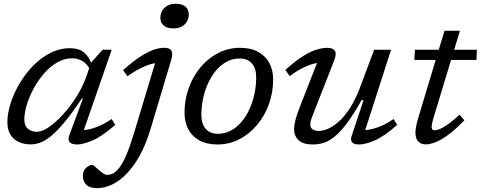

<svg xmlns="http://www.w3.org/2000/svg" viewBox="-20 -753 2538 1014"><path d="M346.5 -40 418 -232.5H412Q361.5 -157 322.2 -109.5Q283 -62 251.5 -36Q220 -10 193.5 -0.2Q167 9.5 142 9.5Q105.5 9.5 77.8 -3.8Q50 -17 34.5 -43Q19 -69 19 -107.5Q19 -153.5 35.8 -206.5Q52.5 -259.5 82.8 -311Q113 -362.5 154.2 -405Q195.5 -447.5 245.2 -473Q295 -498.5 350 -498.5Q396.5 -498.5 424.5 -475.2Q452.5 -452 465 -409L459 -379Q442 -414.5 416.8 -429.8Q391.5 -445 361 -445Q319 -445 281 -422.8Q243 -400.5 211.5 -363.8Q180 -327 156.8 -283.8Q133.5 -240.5 121 -198Q108.5 -155.5 108.5 -122Q108.5 -89.5 127 -73.2Q145.5 -57 176 -57Q202 -57 238.2 -81.8Q274.5 -106.5 312.2 -147.8Q350 -189 382.8 -240.5Q415.5 -292 435 -346L461.5 -422.5L522 -490.5H570L413 -37.5L394 -66.5Q416 -64 443.5 -68.8Q471 -73.5 503.2 -87.2Q535.5 -101 569.5 -124.5L589 -93.5Q516.5 -31 467.2 -10.5Q418 10 388 10Q358 10 347.5 -2.5Q337 -15 346.5 -40Z M827 -658.5Q827 -680 836.8 -696.8Q846.5 -713.5 864.8 -723.2Q883 -733 909 -733Q942.5 -733 959.8 -717.8Q977 -702.5 977 -678Q977 -656 967.2 -639.2Q957.5 -622.5 939.5 -612.8Q921.5 -603 895.5 -603Q861.5 -603 844.2 -618.2Q827 -633.5 827 -658.5ZM775.5 -73Q745.5 27.5 700.5 97.8Q655.5 168 602 204.2Q548.5 240.5 492.5 240.5Q452.5 240.5 435 222Q417.5 203.5 417.5 176.5Q417.5 150.5 434 134.2Q450.5 118 468 118Q471 118 480.8 126.2Q490.5 134.5 505 147.5Q519.5 160 528.8 165.2Q538 170.5 544.5 170.5Q561 170.5 577 162.8Q593 155 610.2 132.8Q627.5 110.5 646.5 67Q665.5 23.5 687 -47.5L807.5 -447.5L825 -421.5Q807.5 -422.5 782.2 -416Q757 -409.5 724.8 -393.8Q692.5 -378 652.5 -350.5L630 -382.5Q680.5 -427.5 720 -453.2Q759.5 -479 790.2 -489.8Q821 -500.5 845.5 -500.5Q866 -500.5 876.8 -494Q887.5 -487.5 889 -472.8Q890.5 -458 883 -432.5Z M1248 -500.5Q1304.5 -500.5 1343.2 -479.2Q1382 -458 1402.2 -420.5Q1422.5 -383 1422.5 -333Q1422.5 -264 1400 -202.2Q1377.5 -140.5 1337.2 -92.8Q1297 -45 1243.8 -17.5Q1190.5 10 1128.5 10Q1072.5 10 1033.5 -11.2Q994.5 -32.5 974.5 -70.2Q954.5 -108 954.5 -158Q954.5 -226.5 976.8 -288.2Q999 -350 1039.2 -398Q1079.5 -446 1132.8 -473.2Q1186 -500.5 1248 -500.5ZM1131 -46.5Q1167 -46.5 1198.2 -62.8Q1229.5 -79 1254.2 -107.8Q1279 -136.5 1296.5 -174.5Q1314 -212.5 1323.5 -256Q1333 -299.5 1333 -344.5Q1333 -392.5 1310.2 -418.2Q1287.5 -444 1245.5 -444Q1209.5 -444 1178.5 -427.8Q1147.5 -411.5 1122.8 -382.8Q1098 -354 1080.2 -316Q1062.5 -278 1053 -234.8Q1043.5 -191.5 1043.5 -146Q1043.5 -98.5 1066.5 -72.5Q1089.5 -46.5 1131 -46.5Z M1838 -38 1900 -224H1889.5Q1846.5 -147.5 1811.2 -101Q1776 -54.5 1746 -30.5Q1716 -6.5 1688.2 1.8Q1660.5 10 1632.5 10Q1580.5 10 1556.8 -12.8Q1533 -35.5 1533 -70.5Q1533 -88.5 1539.2 -115.2Q1545.5 -142 1564.5 -191L1666 -450L1680.5 -421.5Q1659.5 -423 1632.5 -415.5Q1605.5 -408 1574.8 -392.2Q1544 -376.5 1510 -351L1487 -383.5Q1540.5 -432 1581.5 -457.2Q1622.5 -482.5 1653.8 -491.5Q1685 -500.5 1708 -500.5Q1738 -500.5 1748.5 -484.8Q1759 -469 1744 -431.5L1632.5 -147Q1626 -131 1622.2 -117.8Q1618.5 -104.5 1618.5 -95Q1618.5 -78.5 1631 -70Q1643.5 -61.5 1664.5 -61.5Q1684.5 -61.5 1711.2 -72.5Q1738 -83.5 1768 -109.8Q1798 -136 1827.5 -181Q1857 -226 1882.5 -294L1956 -490.5H2045.5L1900 -38.5L1883.5 -66.5Q1905 -64 1932.8 -69Q1960.5 -74 1992.5 -87.5Q2024.5 -101 2058.5 -124.5L2078 -93.5Q2006 -30.5 1956.5 -10.2Q1907 10 1877.5 10Q1848.5 10 1839 -1.8Q1829.5 -13.5 1838 -38Z M2168 -436.5 2171.5 -490.5H2498.5L2496.5 -436.5ZM2272.5 -140.5Q2268.5 -127.5 2265.8 -116.8Q2263 -106 2261.2 -97.8Q2259.5 -89.5 2259.5 -84.5Q2259.5 -73 2263.5 -69Q2267.5 -65 2276 -65Q2287.5 -65 2305.2 -72.5Q2323 -80 2348.2 -98.2Q2373.5 -116.5 2407 -147.5L2432.5 -117.5Q2400 -84 2371 -59.8Q2342 -35.5 2316.5 -20.2Q2291 -5 2269.2 2.2Q2247.5 9.5 2229 9.5Q2203.5 9.5 2188.8 -5.8Q2174 -21 2174 -53Q2174 -67 2178 -87.5Q2182 -108 2192 -141L2327.5 -590.5H2409Z"/></svg>

Font: Newsreader 9pt
Style: Italic
Weight: 400
Italic angle: -17°
Designer: Hugues Gentile
Foundry: Production Type
Version: Version 1.003